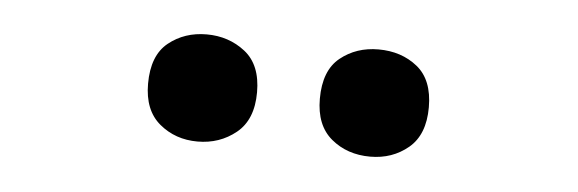

<svg xmlns="http://www.w3.org/2000/svg" viewBox="-26 -792 650 216"><g transform="rotate(5 299.0 -684.5)"><path d="M140 -684Q140 -716 158 -730.5Q176 -745 201 -745Q226 -745 244.5 -730.5Q263 -716 263 -685Q263 -654 244.5 -639Q226 -624 201 -624Q176 -624 158 -639Q140 -654 140 -684ZM334 -684Q334 -716 352 -730.5Q370 -745 395 -745Q421 -745 439 -730.5Q457 -716 457 -685Q457 -654 439 -639Q421 -624 396 -624Q370 -624 352 -639Q334 -654 334 -684Z"/></g></svg>

Font: Noto Sans Kawi SemiBold
Style: Regular
Weight: 600
Designer: Fadhl Haqq
Version: Version 1.000